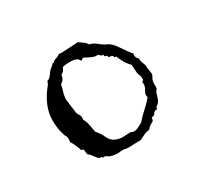

<svg xmlns="http://www.w3.org/2000/svg" viewBox="-80 -648 541 516"><g transform="rotate(-30 190.5 -389.5)"><path d="M336.9 -393.6 339.8 -374Q339.8 -369.1 337.4 -365.7Q335 -362.3 333 -356.9Q331.1 -351.6 331.5 -345.7Q332 -339.8 331.5 -335Q331.1 -330.1 328.1 -328.1Q325.2 -326.2 321.3 -311Q317.4 -295.9 307.6 -291Q304.7 -289.1 304.7 -283.2H302.7Q294.9 -283.2 292 -277.3Q289.1 -271.5 281.2 -271.5Q279.3 -269.5 279.8 -265.6Q280.3 -261.7 272 -257.8Q263.7 -253.9 258.8 -246.1Q248 -245.1 240.7 -241.2Q233.4 -237.3 224.6 -233.4H216.8L188.5 -232.4Q180.7 -232.4 175.3 -233.9Q169.9 -235.4 163.6 -234.4Q157.2 -233.4 151.9 -233.4Q146.5 -233.4 137.7 -235.4Q128.9 -237.3 124.5 -241.2Q120.1 -245.1 112.3 -243.2Q112.3 -248 108.9 -247.1Q105.5 -246.1 102.1 -249Q98.6 -252 92.8 -260.3Q86.9 -268.6 82 -271.5Q80.1 -275.4 80.1 -282.2Q80.1 -289.1 77.1 -289.1Q74.2 -289.1 72.3 -291L70.3 -297.9Q67.4 -304.7 64.5 -311.5Q61.5 -318.4 57.6 -323.2L58.6 -332Q58.6 -340.8 56.2 -343.3Q53.7 -345.7 49.8 -361.3Q45.9 -377 45.9 -398.4Q45.9 -442.4 84 -488.3Q86.9 -498 89.8 -498Q92.8 -498 97.2 -502.9Q101.6 -507.8 105 -513.2Q108.4 -518.6 114.3 -522.5Q120.1 -526.4 121.1 -528.8Q122.1 -531.2 124 -530.3Q126 -529.3 129.9 -534.2Q135.7 -537.1 140.6 -538.6Q145.5 -540 149.4 -543.9L156.2 -543L210 -545.9Q216.8 -541 223.1 -536.6Q229.5 -532.2 233.4 -525.4Q244.1 -523.4 252.9 -516.1Q261.7 -508.8 267.6 -505.4Q273.4 -502 276.4 -501Q279.3 -500 286.6 -493.7Q293.9 -487.3 303.7 -472.2Q313.5 -457 324.2 -444.3L323.2 -440.4Q323.2 -430.7 331.1 -424.8Q330.1 -422.9 330.1 -420.4Q330.1 -418 336.9 -400.4ZM105.5 -426.8 110.4 -389.6Q110.4 -381.8 115.2 -375.5Q120.1 -369.1 118.2 -358.4Q124 -347.7 126 -336.4Q127.9 -325.2 129.9 -314.5Q141.6 -300.8 147.5 -287.6Q153.3 -274.4 166 -269Q178.7 -263.7 191.4 -264.6Q204.1 -265.6 209.5 -265.6Q214.8 -265.6 214.8 -263.7L219.7 -262.7Q228.5 -262.7 234.9 -266.1Q241.2 -269.5 249 -273.4Q260.7 -287.1 273.4 -298.3Q286.1 -309.6 297.9 -323.2V-326.2Q295.9 -334 300.3 -340.8Q304.7 -347.7 306.2 -353Q307.6 -358.4 307.1 -360.8Q306.6 -363.3 306.6 -365.2V-367.2L310.5 -369.1Q311.5 -371.1 311.5 -376Q311.5 -380.9 306.6 -393.6L304.7 -420.9Q293.9 -431.6 287.1 -445.3Q280.3 -459 280.3 -460.9H277.3Q274.4 -460.9 274.4 -462.9Q274.4 -468.8 266.6 -468.8Q262.7 -468.8 260.7 -470.7Q261.7 -475.6 256.3 -476.1Q251 -476.6 252.9 -483.4Q252 -482.4 249.5 -482.4Q247.1 -482.4 245.1 -484.4Q241.2 -490.2 235.8 -489.3Q230.5 -488.3 216.3 -495.1Q202.1 -502 202.1 -502.4Q202.1 -502.9 201.2 -502.9L193.4 -498Q192.4 -498 191.4 -501Q185.5 -510.7 166.5 -510.7Q147.5 -510.7 141.6 -507.8Q136.7 -495.1 127.9 -492.2Q127 -477.5 114.3 -470.7Q112.3 -460 108.9 -449.2Q105.5 -438.5 105.5 -426.8Z"/></g></svg>

Font: Mountains of Christmas
Style: Regular
Weight: 400
Designer: Crystal Kluge
Foundry: Font Diner, Inc DBA Tart Workshop
Version: Version 1.003